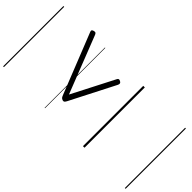

<svg xmlns="http://www.w3.org/2000/svg" viewBox="-459 -1114 1718 1718"><g transform="rotate(-45 399.5 -255.0)"><path d="M611 -186 185 -404Q169 -412 163.5 -419.5Q158 -427 162 -439Q167 -453 175.5 -459Q184 -465 203 -472L767 -696Q779 -701 785.5 -699Q792 -697 796 -685Q801 -671 798.5 -662.5Q796 -654 782 -648L238 -435L637 -230Q648 -225 650.5 -217Q653 -209 646 -197Q640 -185 631.5 -183Q623 -181 611 -186ZM0 510H763V520H0ZM0 -20H763V0H0ZM0 -505H763V-500H0ZM0 -1030H763V-1020H0Z"/></g></svg>

Font: Playwrite CO Guides
Style: Regular
Weight: 400
Designer: Veronika Burian, José Scaglione
Foundry: TypeTogether
Version: Version 1.003